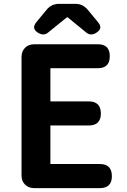

<svg xmlns="http://www.w3.org/2000/svg" viewBox="-20 -968 654 988"><path d="M494.1 0H156.2Q127 0 108.9 -18.1Q90.8 -36.1 90.8 -65.4V-674.8Q90.8 -704.1 108.9 -722.2Q127 -740.2 156.2 -740.2H484.4Q544.9 -740.2 544.9 -678.7Q544.9 -617.2 484.4 -617.2H239.3V-446.3H436.5Q499 -446.3 499 -383.8Q499 -322.3 436.5 -322.3H239.3V-124H494.1Q555.7 -124 555.7 -61.5Q555.7 0 494.1 0ZM284.2 -948.2H369.1Q404.3 -948.2 429.7 -919.9L485.4 -852.5Q511.7 -821.3 474.6 -798.8Q447.3 -782.2 424.8 -799.8L328.1 -878.9H324.2L226.6 -799.8Q205.1 -782.2 176.8 -798.8Q140.6 -820.3 166 -852.5L220.7 -918.9Q245.1 -948.2 284.2 -948.2Z"/></svg>

Font: GenSenMaruGothic TW TTF Bold
Style: Regular
Weight: 700
Version: Version 1.301